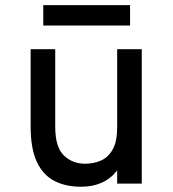

<svg xmlns="http://www.w3.org/2000/svg" viewBox="-20 -698 656 730"><path d="M288.5 12Q228.5 12 185.5 -10.8Q142.5 -33.5 119.5 -83.8Q96.5 -134 96.5 -217V-511H190V-215.5Q190 -138.5 222.8 -107Q255.5 -75.5 303.5 -75.5Q337 -75.5 364.8 -88Q392.5 -100.5 409 -130.8Q425.5 -161 425.5 -213.5V-511H519V0H425.5V-50Q401.5 -19 367 -3.5Q332.5 12 288.5 12ZM144.5 -601V-678.5H474.5V-601Z"/></svg>

Font: Overpass Mono Medium
Style: Regular
Weight: 500
Monospace: yes
Designer: Delve Withrington, Dave Bailey
Foundry: Delve Fonts LLC
Version: Version 4.000